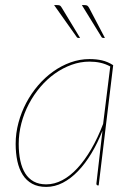

<svg xmlns="http://www.w3.org/2000/svg" viewBox="-20 -728 528 754"><path d="M41.5 0ZM367.5 0H364.5Q360.5 0 359.5 -2.2Q358.5 -4.5 358.5 -7L382.5 -215Q363.5 -166.5 339 -125.8Q314.5 -85 286.2 -55.8Q258 -26.5 226.5 -10.2Q195 6 161.5 6Q129 6 106.2 -6.5Q83.5 -19 69.2 -41.5Q55 -64 48.2 -95Q41.5 -126 41.5 -163Q41.5 -205 52.5 -246Q63.5 -287 83 -324Q102.5 -361 129.5 -392.5Q156.5 -424 188.8 -447Q221 -470 257.2 -483Q293.5 -496 331.5 -496Q358.5 -496 381 -490.8Q403.5 -485.5 424.5 -472ZM161.5 -4Q193.5 -4 224.8 -20.5Q256 -37 284.5 -68Q313 -99 338.5 -142.8Q364 -186.5 385 -241.5L413 -467Q394.5 -477 374.5 -481.5Q354.5 -486 331.5 -486Q295.5 -486 261 -473.5Q226.5 -461 195.5 -439Q164.5 -417 138.5 -386.5Q112.5 -356 93.5 -320Q74.5 -284 64 -244Q53.5 -204 53.5 -163Q53.5 -126.5 59.8 -97.2Q66 -68 79 -47.2Q92 -26.5 112.5 -15.2Q133 -4 161.5 -4ZM311.5 -708Q319 -708 322.5 -706Q326 -704 330 -697L392 -579H385.5Q380.5 -579 378.5 -583L301.5 -708ZM204.5 -708Q212.5 -708 215.8 -706Q219 -704 223 -697L294.5 -579H288Q283 -579 281 -583L192.5 -708Z"/></svg>

Font: Lato Hairline
Style: Italic
Weight: 100
Italic angle: -7°
Designer: Lukasz Dziedzic
Foundry: tyPoland Lukasz Dziedzic
Version: Version 2.007; 2014-02-27